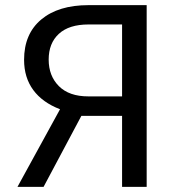

<svg xmlns="http://www.w3.org/2000/svg" viewBox="-20 -731 681 751"><path d="M150.4 0H48.3L214.8 -303.7Q146 -330.1 110.1 -378.9Q74.2 -427.7 74.2 -497.1Q74.2 -598.6 141.4 -654.8Q208.5 -710.9 326.2 -710.9H553.7V0H457.5V-277.8H298.3ZM457.5 -635.3H326.2Q250 -635.3 210.2 -598.6Q170.4 -562 170.4 -498Q170.4 -434.1 210.4 -394Q250.5 -354 325.2 -354H457.5Z"/></svg>

Font: GeogebraSans
Style: Regular
Weight: 400
Designer: Google
Version: Version 1.100140; 2013